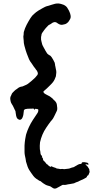

<svg xmlns="http://www.w3.org/2000/svg" viewBox="-20 -967 586 1127"><path d="M311 138Q300 143 289 136L288 135Q278 128 274.5 126.5Q271 125 259 122Q252 120 246 116.5Q240 113 234 109Q232 107 226 103Q223 100 219.5 97.5Q216 95 211 94Q201 88 192 81.5Q183 75 176 66Q169 57 163 48Q157 39 151 30Q148 25 146 20.5Q144 16 142 11L135 -11Q134 -13 134 -14.5Q134 -16 133 -17Q132 -27 130 -36Q128 -45 126 -55Q125 -60 124.5 -65Q124 -70 124 -74V-113Q124 -123 125.5 -132.5Q127 -142 128 -151Q129 -156 130 -161.5Q131 -167 132 -172Q132 -173 132.5 -174.5Q133 -176 133 -177Q140 -200 150 -221.5Q160 -243 173 -263L197 -299Q205 -309 205 -321Q205 -325 202 -326Q198 -326 192 -328Q186 -330 184 -324Q183 -323 182.5 -323Q182 -323 182 -323L180 -326Q178 -330 175 -330Q170 -329 164.5 -329Q159 -329 154 -329Q147 -329 140.5 -328.5Q134 -328 127 -326Q124 -325 120 -319V-316Q119 -311 118.5 -305Q118 -299 117 -293Q116 -289 115 -285Q114 -281 112 -277Q111 -276 110.5 -274Q110 -272 108 -270Q100 -261 91 -265Q83 -268 79 -275Q77 -278 75 -286L72 -305Q72 -316 67 -322Q63 -330 59 -339Q55 -348 50 -355Q46 -361 45 -364Q43 -368 42.5 -372Q42 -376 41 -380Q38 -395 45 -406L48 -413Q49 -418 55 -424Q60 -429 65.5 -434.5Q71 -440 78 -444Q82 -446 83 -448Q96 -458 109 -459Q112 -459 113 -460Q121 -464 129 -467Q137 -470 144 -475Q154 -483 164 -491Q174 -499 183 -508Q187 -512 190 -515.5Q193 -519 196 -523Q198 -524 200 -528Q203 -533 202 -538Q201 -544 198 -549Q197 -551 196 -553Q195 -555 193 -556Q186 -567 179 -575L167 -593Q165 -596 162.5 -599.5Q160 -603 157 -607Q150 -618 145 -633Q141 -643 137.5 -652Q134 -661 131 -671Q127 -685 123 -699.5Q119 -714 119 -730Q118 -733 118 -739Q117 -743 117 -752Q118 -756 118 -759.5Q118 -763 119 -767Q119 -770 119 -773.5Q119 -777 120 -780Q123 -791 127 -801Q131 -811 136 -821Q147 -842 159 -861Q168 -876 182 -887Q187 -892 192.5 -896Q198 -900 204 -904L228 -918Q236 -923 245 -927Q254 -931 264 -933Q275 -936 284.5 -939.5Q294 -943 304 -945Q313 -947 322.5 -946.5Q332 -946 341 -943Q344 -942 347 -941Q350 -940 353 -939Q371 -931 378 -916Q386 -904 390 -892Q392 -889 392 -886.5Q392 -884 393 -882Q399 -864 388 -849Q385 -845 382.5 -840.5Q380 -836 375 -833Q370 -828 363 -825.5Q356 -823 348 -822Q335 -819 320 -829Q318 -830 316.5 -831.5Q315 -833 313 -834Q303 -840 292 -835Q289 -834 286.5 -832.5Q284 -831 282 -829Q280 -828 277.5 -826Q275 -824 272 -823Q264 -820 259 -813Q254 -808 249 -802.5Q244 -797 239 -790L232 -780Q223 -769 223 -759Q223 -757 222 -754.5Q221 -752 221 -750V-735Q223 -729 223 -725Q226 -706 235 -691L240 -682Q247 -668 257 -653Q260 -650 263 -647.5Q266 -645 270 -643Q275 -641 278 -637.5Q281 -634 284 -630Q289 -623 293 -615Q297 -607 301 -599Q303 -593 303 -589Q303 -586 303.5 -583Q304 -580 305 -577L308 -561Q311 -551 310.5 -540.5Q310 -530 308 -519Q305 -510 301 -501.5Q297 -493 291 -485Q283 -475 273.5 -466Q264 -457 255 -448Q251 -444 246.5 -440.5Q242 -437 238 -433L235 -430V-426Q235 -425 237 -423Q241 -417 248 -414L263 -406Q270 -403 276 -398.5Q282 -394 288 -389L291 -386Q295 -380 301 -376Q313 -364 314 -351Q314 -345 315 -342Q316 -338 316 -334.5Q316 -331 316 -327Q316 -321 313 -315L301 -290Q299 -286 296.5 -281Q294 -276 291 -271Q285 -262 278 -255Q271 -245 264 -236Q257 -227 251 -217Q238 -198 229 -176.5Q220 -155 215 -132Q214 -122 213.5 -112Q213 -102 214 -91Q216 -84 216.5 -78Q217 -72 218 -65Q220 -56 224 -54Q229 -51 226 -46Q225 -45 225.5 -44.5Q226 -44 226 -44Q231 -41 231.5 -37.5Q232 -34 233 -29Q235 -24 237 -23Q241 -20 244 -16.5Q247 -13 249 -10Q251 -8 252.5 -5.5Q254 -3 258 -2Q260 0 262 2Q264 4 266 6Q269 8 272 10Q275 12 279 13V11Q279 9 281 9Q283 9 284 10Q289 12 293 14Q297 16 302 17Q304 17 308 19Q311 23 320 23L327 24Q331 25 334 25.5Q337 26 341 25Q343 24 345 24.5Q347 25 349 25Q353 26 357 26Q361 26 365 25Q370 24 374 24Q378 24 382 23Q384 23 386 22.5Q388 22 390 21Q395 19 401 17Q407 15 413 14L423 8Q426 6 429.5 4.5Q433 3 435 1Q444 -5 455 -5Q459 -5 459 -8Q460 -15 468 -15H476Q480 -14 484 -13.5Q488 -13 492 -12Q498 -10 499 -5Q501 -4 499 -2Q499 0 496 0L491 -2Q489 -3 487 -2.5Q485 -2 483 -2L482 -1Q482 0 482.5 0.5Q483 1 483 1Q490 5 494 10.5Q498 16 502 23Q502 23 504 27Q504 30 504.5 33.5Q505 37 506 40Q506 40 506 43Q504 46 503.5 49.5Q503 53 501 56Q499 63 494 64Q491 65 491 68Q490 73 485 76Q478 80 471.5 83.5Q465 87 457 90L444 96Q443 97 439 99Q434 100 428.5 102.5Q423 105 418 107Q416 109 414 109Q409 110 403.5 111Q398 112 393 113Q386 114 379.5 115Q373 116 366 118Q359 119 353 118Q349 117 344 120L326 130Q322 132 318.5 134Q315 136 311 138Z"/></svg>

Font: Lacquer
Style: Regular
Weight: 400
Designer: Eli Block, Niki Polyocan
Version: Version 1.100